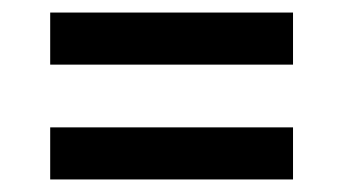

<svg xmlns="http://www.w3.org/2000/svg" viewBox="-20 -456 547 306"><path d="M60 -353V-436H447V-353ZM60 -170V-253H447V-170Z"/></svg>

Font: Bricolage Grotesque 24pt
Style: Regular
Weight: 400
Designer: Mathieu Triay
Foundry: Atelier Triay
Version: Version 1.001;gftools[0.9.33.dev8+g029e19f]